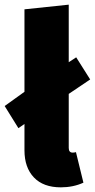

<svg xmlns="http://www.w3.org/2000/svg" viewBox="-35 -784 407 824"><path d="M291 -131 323 0Q279 20 226 20Q151 20 110.5 -22.5Q70 -65 70 -139V-252L44 -234L-15 -329L70 -390V-744L260 -764V-517L292 -538L352 -443L260 -381V-149Q260 -129 277 -129Q283 -129 291 -131Z"/></svg>

Font: Fira Sans Extra Condensed Black
Style: Regular
Weight: 900
Width: 1
Designer: Carrois Corporate & Edenspiekermann AG
Foundry: Carrois Corporate GbR & Edenspiekermann AG
Version: Version 4.203